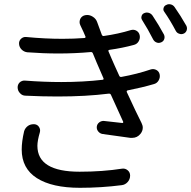

<svg xmlns="http://www.w3.org/2000/svg" viewBox="-20 -854 917 920"><path d="M95.7 -225.6Q100.6 -241.2 114.3 -251Q126 -258.8 140.6 -258.8Q142.6 -258.8 144.5 -258.8Q159.2 -257.8 167 -245.6Q174.8 -233.4 170.9 -219.7Q159.2 -179.7 159.2 -155.3Q159.2 -31.2 361.3 -31.2Q471.7 -31.2 565.4 -45.9Q580.1 -47.9 591.8 -38.1Q603.5 -28.3 603.5 -12.7Q603.5 4.9 591.8 18.1Q580.1 31.2 563.5 33.2Q464.8 45.9 363.3 45.9Q229.5 45.9 156.7 -0.5Q84 -46.9 84 -137.7Q84 -175.8 95.7 -225.6ZM703.1 -521.5Q716.8 -525.4 729.5 -518.6Q742.2 -511.7 745.1 -497.1Q748 -482.4 740.2 -468.8Q732.4 -455.1 717.8 -451.2Q661.1 -434.6 591.8 -420.9Q585 -418.9 587.9 -412.1Q632.8 -314.5 658.2 -264.6Q664.1 -252.9 664.1 -242.2Q664.1 -226.6 653.3 -212.9Q637.7 -193.4 613.3 -193.4Q609.4 -193.4 604.5 -193.4Q544.9 -202.1 471.7 -211.9Q459 -213.9 450.7 -224.1Q442.4 -234.4 443.8 -247.1Q445.3 -259.8 455.6 -267.6Q465.8 -275.4 478.5 -274.4Q526.4 -268.6 566.4 -264.6Q568.4 -264.6 569.8 -266.6Q571.3 -268.6 570.3 -270.5Q557.6 -297.9 511.7 -399.4Q508.8 -406.2 501 -405.3Q392.6 -391.6 254.9 -391.6Q182.6 -391.6 102.5 -395.5Q86.9 -395.5 76.2 -407.2Q64.5 -418.9 64.5 -435.5Q64.5 -449.2 74.2 -459Q85 -468.8 99.6 -467.8Q190.4 -460.9 273.4 -460.9Q377.9 -460.9 471.7 -471.7Q478.5 -472.7 475.6 -479.5L443.4 -553.7L424.8 -598.6Q421.9 -605.5 414.1 -604.5Q338.9 -597.7 260.7 -597.7Q186.5 -597.7 110.4 -603.5Q94.7 -605.5 83.5 -616.7Q72.3 -627.9 71.3 -643.6Q70.3 -658.2 80.6 -668Q90.8 -677.7 104.5 -676.8Q196.3 -668 279.3 -668Q334 -668 384.8 -671.9Q387.7 -671.9 389.2 -674.3Q390.6 -676.8 389.6 -678.7Q387.7 -683.6 384.3 -690.9Q380.9 -698.2 379.9 -701.2Q371.1 -719.7 365.2 -732.4Q361.3 -740.2 361.3 -748Q361.3 -754.9 364.3 -762.7Q371.1 -777.3 387.7 -781.2Q392.6 -782.2 397.5 -782.2Q411.1 -782.2 423.8 -774.4Q440.4 -764.6 446.3 -746.1Q457 -716.8 467.8 -687.5Q470.7 -680.7 477.5 -681.6Q546.9 -691.4 607.4 -710Q622.1 -713.9 634.3 -706.5Q646.5 -699.2 649.4 -684.6Q652.3 -669.9 644.5 -656.2Q636.7 -642.6 621.1 -638.7Q567.4 -624 504.9 -615.2Q497.1 -614.3 500 -607.4L514.6 -573.2Q514.6 -573.2 528.3 -542Q542 -510.7 551.8 -490.2Q554.7 -484.4 561.5 -485.4Q636.7 -499 703.1 -521.5ZM661.1 -757.8Q657.2 -763.7 657.2 -769.5Q657.2 -773.4 658.2 -776.4Q661.1 -787.1 670.9 -791Q681.6 -795.9 692.9 -792.5Q704.1 -789.1 710.9 -779.3Q740.2 -735.4 765.6 -688.5Q770.5 -677.7 767.1 -667Q763.7 -656.2 752.9 -651.4Q746.1 -648.4 740.2 -648.4Q735.4 -648.4 730.5 -650.4Q719.7 -654.3 713.9 -665Q688.5 -714.8 661.1 -757.8ZM767.6 -796.9Q762.7 -802.7 762.7 -809.6Q762.7 -812.5 763.7 -815.4Q766.6 -826.2 776.4 -830.1Q783.2 -834 790 -834Q793.9 -834 797.9 -833Q809.6 -830.1 816.4 -820.3Q844.7 -780.3 873 -730.5Q876 -724.6 876 -717.8Q876 -713.9 875 -710Q871.1 -698.2 861.3 -693.4Q854.5 -690.4 848.6 -690.4Q843.8 -690.4 838.9 -692.4Q828.1 -695.3 822.3 -706.1Q794.9 -757.8 767.6 -796.9Z"/></svg>

Font: Gen Jyuu Gothic P Regular
Style: Regular
Weight: 400
Designer: [Source Han Sans]
Ryoko NISHIZUKA  (kana & ideographs); Paul D. Hunt (Latin, Greek & Cyrillic); Wenlong ZHANG  (bopomofo
Version: Version 1.002.20150607